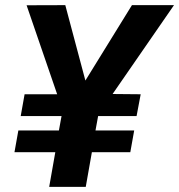

<svg xmlns="http://www.w3.org/2000/svg" viewBox="-20 -731 701 751"><path d="M314 -416 496.1 -710.9H660.6L420.4 -363.3L530.3 -362.3L514.2 -276.9H363.8L353.5 -220.7H504.9L489.7 -135.7H339.4L315.4 0H172.4L196.3 -135.7H36.6L51.8 -220.7H210.4L220.7 -276.9H61L76.2 -362.3H203.6L84 -710.4L235.4 -710.9Z"/></svg>

Font: RobotoInd
Style: Bold Italic
Weight: 700
Italic angle: -12°
Designer: Google
Version: Version 2.001150; 2014